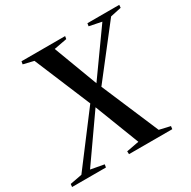

<svg xmlns="http://www.w3.org/2000/svg" viewBox="-188 -903 1058 1063"><g transform="rotate(-30 341.0 -371.5)"><path d="M-23.5 0 -21.5 -18.5 55 -33 319 -382 370.5 -416 579.5 -709 500.5 -725 503.5 -743H707L705.5 -725L636 -710L378.5 -379L329 -345L111 -34L196 -18.5L193 0ZM340.5 0 339.5 -18.5 419.5 -33.5 304.5 -331 299.5 -340.5 145.5 -709 79 -725 82 -743H361L358 -725.5L275.5 -710L384.5 -420L391 -408L550 -34.5L619.5 -18.5L617 0Z"/></g></svg>

Font: Merriweather 144pt Medium
Style: Italic
Weight: 500
Italic angle: -7.8°
Version: Version 2.101